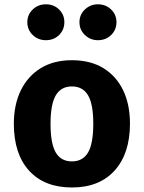

<svg xmlns="http://www.w3.org/2000/svg" viewBox="-20 -837 655 875"><path d="M307.7 -562.6Q391.8 -562.6 450.8 -526.7Q509.7 -490.8 541 -425.9Q572.3 -361 572.3 -273.8Q572.3 -137.4 502.6 -60Q432.8 17.4 307.7 17.4Q182.6 17.4 112.8 -59Q43.1 -135.4 43.1 -272.8Q43.1 -359.5 74.6 -424.6Q106.2 -489.7 165.4 -526.2Q224.6 -562.6 307.7 -562.6ZM307.7 -443.1Q257.9 -443.1 234.1 -402.3Q210.3 -361.5 210.3 -272.8Q210.3 -182.6 234.1 -142.1Q257.9 -101.5 307.7 -101.5Q357.4 -101.5 381.3 -142.1Q405.1 -182.6 405.1 -273.8Q405.1 -362.1 381.3 -402.6Q357.4 -443.1 307.7 -443.1ZM189.2 -653.8Q153.8 -653.8 129.2 -677.4Q104.6 -701 104.6 -735.9Q104.6 -770.3 129.2 -793.8Q153.8 -817.4 189.2 -817.4Q225.1 -817.4 249.2 -793.8Q273.3 -770.3 273.3 -735.9Q273.3 -701 249.2 -677.4Q225.1 -653.8 189.2 -653.8ZM426.2 -653.8Q391.8 -653.8 366.9 -677.4Q342.1 -701 342.1 -735.9Q342.1 -770.3 366.9 -793.8Q391.8 -817.4 426.2 -817.4Q462.1 -817.4 486.4 -793.8Q510.8 -770.3 510.8 -735.9Q510.8 -701 486.4 -677.4Q462.1 -653.8 426.2 -653.8Z"/></svg>

Font: FiraCode Nerd Font Mono
Style: Bold
Weight: 700
Monospace: yes
Designer: Carrois Corporate, Edenspiekermann AG, Nikita Prokopov
Foundry: Carrois Corporate, Edenspiekermann AG, Nikita Prokopov
Version: Version 6.002;Nerd Fonts 3.3.0